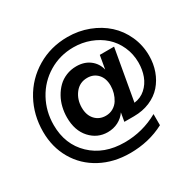

<svg xmlns="http://www.w3.org/2000/svg" viewBox="-187 -909 1307 1290"><g transform="rotate(-30 467.0 -264.5)"><path d="M451.2 -120.1Q482.9 -120.1 508.3 -135Q533.7 -149.9 548.6 -173.6Q563.5 -197.3 571.3 -224.6Q579.1 -252 579.1 -279.8Q579.1 -336.9 548.1 -370.4Q517.1 -403.8 467.8 -403.8Q408.7 -403.8 372.8 -357.7Q336.9 -311.5 336.9 -248Q336.9 -189.5 368.9 -154.8Q400.9 -120.1 451.2 -120.1ZM30.8 -237.8Q30.8 -367.2 89.4 -474.6Q147.9 -582 253.7 -645Q359.4 -708 490.2 -708Q575.7 -708 652.1 -679Q728.5 -649.9 783.9 -599.6Q839.4 -549.3 871.6 -478Q903.8 -406.7 903.8 -325.2Q903.8 -263.2 884.3 -208.5Q864.7 -153.8 828.4 -112.3Q792 -70.8 736.1 -46.9Q680.2 -22.9 611.8 -22.9H537.1L548.8 -89.8Q525.9 -56.2 489 -37.1Q452.1 -18.1 407.2 -18.1Q327.6 -18.1 272.7 -78.4Q217.8 -138.7 217.8 -240.2Q217.8 -280.3 227.1 -319.1Q236.3 -357.9 255.4 -391.8Q274.4 -425.8 300.8 -451.7Q327.1 -477.5 364 -492.7Q400.9 -507.8 442.9 -507.8Q504.9 -507.8 546.9 -475.6Q588.9 -443.4 601.1 -391.1L619.1 -495.1H730L660.2 -100.1Q710.4 -106 747.1 -138.7Q783.7 -171.4 801.3 -218.5Q818.8 -265.6 818.8 -320.8Q818.8 -387.7 792.7 -445.6Q766.6 -503.4 721.9 -543.2Q677.2 -583 617.2 -605.5Q557.1 -627.9 490.2 -627.9Q384.8 -627.9 298.3 -575.9Q211.9 -523.9 163.6 -435.3Q115.2 -346.7 115.2 -241.2Q115.2 -90.3 213.9 3.9Q312.5 98.1 471.2 98.1Q611.8 98.1 732.9 29.8V116.2Q613.8 179.2 467.8 179.2Q340.8 179.2 241.2 126Q141.6 72.8 86.2 -22.5Q30.8 -117.7 30.8 -237.8Z"/></g></svg>

Font: TASA Explorer SemiBold
Style: Regular
Weight: 600
Designer: Weizhong Zhang
Foundry: Local Remote
Version: Version 1.000;Glyphs 3.1.2 (3151)